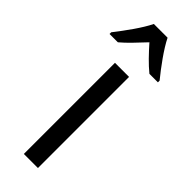

<svg xmlns="http://www.w3.org/2000/svg" viewBox="-287 -783 800 800"><g transform="rotate(45 112.5 -383.0)"><path d="M152 -766H71C50 -722 6 -662 -30 -616V-606H19C47 -629 79 -664 112 -699C143 -664 174 -631 205 -606H255V-616C220 -659 174 -721 152 -766ZM154 0V-537H71V0Z"/></g></svg>

Font: Noto Sans Lao UI Cond
Style: Regular
Weight: 400
Width: 3
Designer: Monotype Design Team
Foundry: Monotype Imaging Inc.
Version: Version 2.000